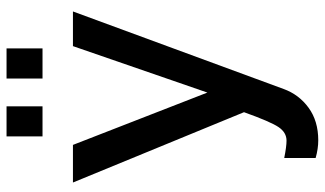

<svg xmlns="http://www.w3.org/2000/svg" viewBox="-223 -543 993 587"><g transform="rotate(-90 273.5 -249.5)"><path d="M150 -616V-726H242V-616ZM327 -616V-726H419V-616ZM84 123Q119 130 137 130Q162 130 178.5 105.5Q195 81 224 0L9 -523H124L284 -112L426 -523H532L295 121Q278 168 237.5 197.5Q197 227 138 227Q112 227 84 219Z"/></g></svg>

Font: Raleway-v4020 SemiBold
Style: Regular
Weight: 600
Designer: Matt McInerney, Pablo Impallari, Rodrigo Fuenzalida
Foundry: Matt McInerney, Pablo Impallari, Rodrigo Fuenzalida
Version: Version 4.020;PS 004.020;hotconv 1.0.88;makeotf.lib2.5.64775